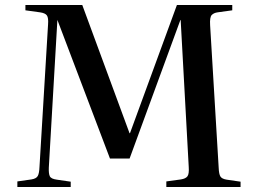

<svg xmlns="http://www.w3.org/2000/svg" viewBox="-20 -743 1025 763"><path d="M49 0V-22L105 -30Q124 -33 130 -43.5Q136 -54 137 -81L171 -646Q173 -672 166.5 -681.5Q160 -691 139 -694L81 -702V-723H307L495 -213L497 -215L683 -723H903V-702L845 -694Q830 -692 821.5 -683.5Q813 -675 815 -643L849 -77Q850 -51 856 -41.5Q862 -32 881 -29L936 -21V0H641V-22L699 -30Q718 -33 725 -42.5Q732 -52 730 -80L698 -663L697 -664L495 -113H417L208 -664V-663L174 -77Q173 -53 178 -42.5Q183 -32 206 -29L261 -21V0Z"/></svg>

Font: Literata 60pt Medium
Style: Regular
Weight: 500
Designer: Latin by Veronika Burian and Jose Scaglione. Greek by Irene Vlachou. Cyrillic by Vera Evstafieva.
Foundry: TypeTogether
Version: Version 3.103;gftools[0.9.29]